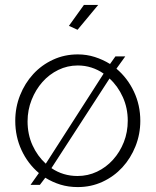

<svg xmlns="http://www.w3.org/2000/svg" viewBox="-20 -750 632 780"><path d="M104 1 138 -47Q93 -85 67.5 -140Q42 -195 42 -259Q42 -314 61.5 -363Q81 -412 115 -449Q149 -486 195.5 -507.5Q242 -529 296 -529Q332 -529 365 -518.5Q398 -508 427 -490L449 -521H489L453 -471Q498 -433 524 -378Q550 -323 550 -259Q550 -205 530.5 -156Q511 -107 477 -70Q443 -33 396.5 -11.5Q350 10 296 10Q258 10 225.5 0Q193 -10 164 -28L142 1ZM92 -257Q92 -204 112 -160Q132 -116 166 -85L401 -451Q378 -467 351.5 -475.5Q325 -484 296 -484Q254 -484 217 -466Q180 -448 152.5 -417Q125 -386 108.5 -344.5Q92 -303 92 -257ZM295 -35Q337 -35 374 -52.5Q411 -70 439 -101Q467 -132 483 -172.5Q499 -213 499 -260Q499 -311 479 -355.5Q459 -400 425 -431L189 -67Q236 -35 295 -35ZM295 -629 260 -645 321 -730H379Z"/></svg>

Font: Oxford Sans
Style: Regular
Weight: 300
Designer: Matt McInerney, Pablo Impallari, Rodrigo Fuenzalida
Foundry: Matt McInerney, Pablo Impallari, Rodrigo Fuenzalida
Version: Version 3.000g; ttfautohint (v1.5) -l 8 -r 28 -G 28 -x 14 -D